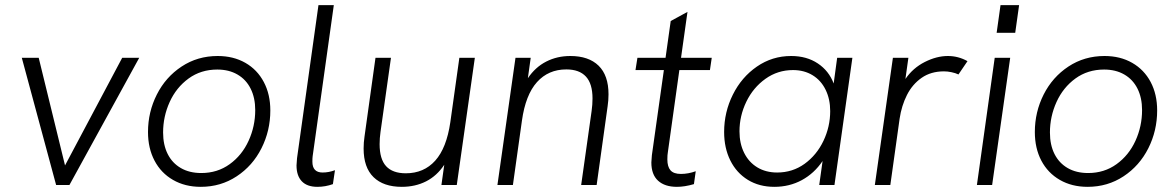

<svg xmlns="http://www.w3.org/2000/svg" viewBox="-20 -717 4558 744"><path d="M64.5 -493H130L232 -76L453.5 -493H519.5L249 0H197.5Z M553.5 -205.5Q553.5 -283 587.8 -350.8Q622 -418.5 683.8 -459.2Q745.5 -500 823.5 -500Q884.5 -500 930.8 -473.5Q977 -447 1002.2 -399.2Q1027.5 -351.5 1027.5 -289Q1027.5 -210.5 993.2 -142.5Q959 -74.5 897.2 -33.8Q835.5 7 758 7Q697 7 650.5 -19.8Q604 -46.5 578.8 -94.5Q553.5 -142.5 553.5 -205.5ZM760 -46.5Q822.5 -46.5 870 -80.8Q917.5 -115 943.2 -171.2Q969 -227.5 969 -290.5Q969 -338 951.2 -373.5Q933.5 -409 900.2 -428.2Q867 -447.5 822 -447.5Q758.5 -447.5 710.8 -412.8Q663 -378 637.5 -321.8Q612 -265.5 612 -203.5Q612 -155.5 629.8 -120.2Q647.5 -85 680.8 -65.8Q714 -46.5 760 -46.5Z M1129 -76Q1129 -84 1131 -104L1214 -697H1273.5L1191.5 -111.5Q1190.5 -104.5 1190.5 -90.5Q1190.5 -48.5 1230 -48.5Q1254 -48.5 1278 -57.5L1270 -3.5Q1240.5 7 1210 7Q1170 7 1149.5 -14.5Q1129 -36 1129 -76Z M1389 -141.5Q1389 -165 1392.5 -188L1435 -493H1495L1454.5 -206Q1451 -181.5 1451 -158.5Q1451 -100.5 1476.2 -73Q1501.5 -45.5 1552.5 -45.5Q1622.5 -45.5 1666.5 -94.5Q1710.5 -143.5 1725 -243.5L1760 -493H1820L1750 0H1690.5L1701.5 -78.5Q1673 -35.5 1631 -14.2Q1589 7 1537 7Q1466 7 1427.5 -30.5Q1389 -68 1389 -141.5Z M1977.5 -493H2036.5L2025.5 -414Q2054.5 -457 2096.8 -478.5Q2139 -500 2190 -500Q2261 -500 2299.5 -462.5Q2338 -425 2338 -351.5Q2338 -328 2334.5 -305L2292 0H2232L2272.5 -287Q2276 -311.5 2276 -335.5Q2276 -392.5 2250.5 -420.2Q2225 -448 2174.5 -448Q2105 -448 2060.8 -398.8Q2016.5 -349.5 2002.5 -249.5L1967.5 0H1907.5Z M2504 -87.5Q2504 -95.5 2506 -115.5L2552.5 -445.5H2442.5L2450 -493H2559L2579 -635.5L2644 -671L2619 -493H2738L2731 -445.5H2612.5L2568 -127.5Q2566 -117 2566 -99.5Q2566 -71 2578.2 -57Q2590.5 -43 2618.5 -43Q2647 -43 2676 -53.5L2669 -3.5Q2633 7 2603 7Q2556 7 2530 -16.8Q2504 -40.5 2504 -87.5Z M2786 -205.5Q2786 -282.5 2819.8 -350.2Q2853.5 -418 2913 -459Q2972.5 -500 3045.5 -500Q3106 -500 3149 -471.2Q3192 -442.5 3210.5 -393.5L3224 -493H3283L3213.5 0H3154.5L3167.5 -93Q3135 -45 3087 -19Q3039 7 2980.5 7Q2922 7 2878 -20Q2834 -47 2810 -95.2Q2786 -143.5 2786 -205.5ZM2991.5 -48.5Q3051 -48.5 3097.8 -82.2Q3144.5 -116 3170.8 -171Q3197 -226 3197 -286.5Q3197 -333 3179.2 -369.2Q3161.5 -405.5 3128.8 -425.5Q3096 -445.5 3053 -445.5Q2993.5 -445.5 2946 -411.5Q2898.5 -377.5 2872 -322.8Q2845.5 -268 2845.5 -208Q2845.5 -161 2863.5 -124.8Q2881.5 -88.5 2914.5 -68.5Q2947.5 -48.5 2991.5 -48.5Z M3440 -493H3500L3488.5 -411Q3517.5 -453.5 3563.5 -476.8Q3609.5 -500 3653 -500Q3693.5 -500 3729 -480L3694 -428.5Q3682.5 -434 3667.2 -437.2Q3652 -440.5 3638 -440.5Q3587.5 -440.5 3551.5 -415.5Q3515.5 -390.5 3494.5 -349Q3473.5 -307.5 3466 -257L3430 0H3370Z M3834.5 -493H3894.5L3824.5 0H3765.5ZM3857 -697H3929L3914 -590H3842Z M3990 -205.5Q3990 -283 4024.2 -350.8Q4058.5 -418.5 4120.2 -459.2Q4182 -500 4260 -500Q4321 -500 4367.2 -473.5Q4413.5 -447 4438.8 -399.2Q4464 -351.5 4464 -289Q4464 -210.5 4429.8 -142.5Q4395.5 -74.5 4333.8 -33.8Q4272 7 4194.5 7Q4133.5 7 4087 -19.8Q4040.5 -46.5 4015.2 -94.5Q3990 -142.5 3990 -205.5ZM4196.5 -46.5Q4259 -46.5 4306.5 -80.8Q4354 -115 4379.8 -171.2Q4405.5 -227.5 4405.5 -290.5Q4405.5 -338 4387.8 -373.5Q4370 -409 4336.8 -428.2Q4303.5 -447.5 4258.5 -447.5Q4195 -447.5 4147.2 -412.8Q4099.5 -378 4074 -321.8Q4048.5 -265.5 4048.5 -203.5Q4048.5 -155.5 4066.2 -120.2Q4084 -85 4117.2 -65.8Q4150.5 -46.5 4196.5 -46.5Z"/></svg>

Font: HK Grotesk Light
Style: Italic
Weight: 300
Italic angle: -16°
Designer: Alfredo Marco Pradil
Foundry: Hanken Design Co.
Version: Version 3.001